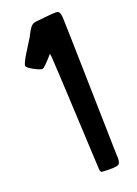

<svg xmlns="http://www.w3.org/2000/svg" viewBox="-150 -881 653 913"><g transform="rotate(-20 176.5 -424.5)"><path d="M239 -30Q200 -30 197 -34Q194 -38 193 -49Q188 -145 179 -338Q170 -531 164 -628Q164 -629 163.5 -631Q163 -633 162.5 -636.5Q162 -640 162 -644Q113 -588 104 -588Q91 -588 61 -604.5Q31 -621 31 -630Q31 -639 42.5 -660Q54 -681 73 -710.5Q92 -740 97 -749Q98 -751 104.5 -763.5Q111 -776 114 -781Q117 -786 123 -794Q129 -802 136 -805.5Q143 -809 151 -810Q164 -811 199 -815Q234 -819 253 -819Q267 -819 271.5 -812Q276 -805 278 -786Q278 -785 281 -682Q283 -615 287.5 -406Q292 -197 295 -82Q295 -80 295.5 -76Q296 -72 296 -70Q296 -42 286 -36Q276 -30 239 -30Z"/></g></svg>

Font: Because We Connect
Style: Regular
Weight: 400
Designer: Liz Wetzel, Aaron Williamson, Russ McMullin
Foundry: Red Hat
Version: Version 1.000